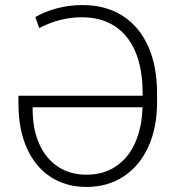

<svg xmlns="http://www.w3.org/2000/svg" viewBox="-20 -737 700 767"><path d="M53.7 -322.3V-354.5H549.8V-365.2Q549.8 -460.9 521.5 -528.8Q493.2 -596.7 438.7 -632.3Q384.3 -668 306.6 -668Q263.7 -668 222.2 -657.7Q180.7 -647.5 136.7 -625L121.1 -668.9Q161.1 -691.9 209.7 -704.3Q258.3 -716.8 309.6 -716.8Q401.4 -716.8 468.5 -674.6Q535.6 -632.3 571.5 -553Q607.4 -473.6 607.4 -365.2V-327.1Q607.4 -227.5 572.8 -151.1Q538.1 -74.7 474.4 -32.5Q410.6 9.8 325.2 9.8Q243.7 9.8 182.1 -30.3Q120.6 -70.3 87.2 -145.5Q53.7 -220.7 53.7 -322.3ZM325.2 -39.1Q392.6 -39.1 442.1 -71.8Q491.7 -104.5 519.3 -165.3Q546.9 -226.1 549.3 -308.6H110.4V-300.8Q110.4 -220.7 137 -161.6Q163.6 -102.5 212.2 -70.8Q260.7 -39.1 325.2 -39.1Z"/></svg>

Font: Pretendard Std ExtraLight
Style: Regular
Weight: 200
Designer: Base glyphs from Inter by Rasmus Andersson; Hangeul glyphs from Noto Sans CJK(Source Han Sans) by Jang Soo-young and Kan
Foundry: Kil Hyung-jin
Version: Version 1.309